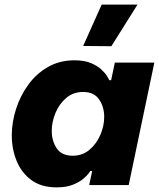

<svg xmlns="http://www.w3.org/2000/svg" viewBox="-20 -801 688 831"><path d="M462 -601 340 -602 420 -781H575ZM302 -540Q345 -540 373.5 -528Q402 -516 419 -500Q436 -484 444 -470.5Q452 -457 453 -454H461L477 -530H648L537 0H366L379 -61H371Q371 -61 363.5 -50.5Q356 -40 339 -26Q322 -12 294 -1Q266 10 225 10Q159 10 116 -21.5Q73 -53 52 -104.5Q31 -156 31 -215Q31 -272 49.5 -329.5Q68 -387 102.5 -434.5Q137 -482 187.5 -511Q238 -540 302 -540ZM340 -403Q297 -403 266.5 -377Q236 -351 220 -312Q204 -273 204 -234Q204 -191 225.5 -159Q247 -127 295 -127Q337 -127 367.5 -153Q398 -179 414.5 -217.5Q431 -256 431 -295Q431 -338 409 -370.5Q387 -403 340 -403Z"/></svg>

Font: Be Vietnam Pro ExtraBold
Style: Italic
Weight: 800
Italic angle: -12°
Designer: Lam Bao, Tony Le, Vietanh Nguyen
Foundry: Yellow Type Foundry
Version: Version 1.002; ttfautohint (v1.8.3)